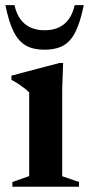

<svg xmlns="http://www.w3.org/2000/svg" viewBox="-22 -710 338 730"><path d="M218 -470.5 214.5 -372.5V-40L278.5 -18V0H25V-18L89 -40.5V-358.5Q82.5 -365.5 72.2 -373.5Q62 -381.5 49.2 -390Q36.5 -398.5 21.5 -406.5V-422.5L204 -470.5ZM147.5 -595Q178 -595 200.8 -605.2Q223.5 -615.5 239 -636.5Q254.5 -657.5 262 -690.5H296.5Q283.5 -626 265 -589Q246.5 -552 218.2 -536.5Q190 -521 147.5 -521Q105 -521 77 -536.5Q49 -552 30.2 -589Q11.5 -626 -1.5 -690.5H33Q40.5 -657.5 56 -636.5Q71.5 -615.5 94.5 -605.2Q117.5 -595 147.5 -595Z"/></svg>

Font: Newsreader 36pt SemiBold
Style: Regular
Weight: 600
Designer: Hugues Gentile
Foundry: Production Type
Version: Version 1.003